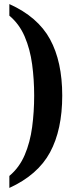

<svg xmlns="http://www.w3.org/2000/svg" viewBox="-20 -788 372 944"><path d="M26 77Q75 36 101.5 -26Q128 -88 138 -163Q148 -238 148 -318Q148 -397 138 -471.5Q128 -546 101.5 -608Q75 -670 26 -711V-768Q166 -705 226 -595Q286 -485 286 -318Q286 -150 226 -39Q166 72 26 136Z"/></svg>

Font: Noto Serif Hebrew ExtraCondensed
Style: Bold
Weight: 700
Width: 2
Designer: Monotype Design Team
Foundry: Monotype Imaging Inc.
Version: Version 2.004; ttfautohint (v1.8.4.7-5d5b)